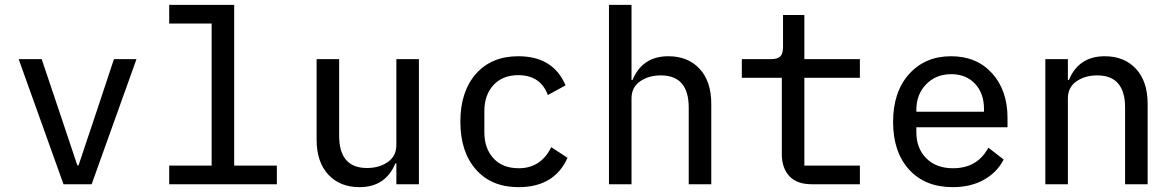

<svg xmlns="http://www.w3.org/2000/svg" viewBox="-20 -760 4840 792"><path d="M358 0H242L57 -516H152L225 -299L299 -78H304L378 -299L450 -516H543Z M678 0V-77H853V-663H678V-740H946V-77H1122V0Z M1615 0V-86H1611Q1570 12 1463 12Q1382 12 1334 -40Q1286 -92 1286 -184V-516H1379V-200Q1379 -67 1494 -67Q1544 -67 1579.5 -91.5Q1615 -116 1615 -162V-516H1708V0Z M2119 12Q2007 12 1943 -61Q1879 -134 1879 -258Q1879 -382 1943 -455Q2007 -528 2118 -528Q2262 -528 2313 -408L2240 -368Q2209 -450 2118 -450Q2053 -450 2015.5 -409Q1978 -368 1978 -302V-214Q1978 -148 2015.5 -107Q2053 -66 2120 -66Q2211 -66 2254 -153L2321 -109Q2267 12 2119 12Z M2492 0V-740H2585V-430H2589Q2630 -528 2737 -528Q2818 -528 2866 -476Q2914 -424 2914 -332V0H2821V-316Q2821 -449 2706 -449Q2656 -449 2620.5 -424.5Q2585 -400 2585 -354V0Z M3527 0H3328Q3267 0 3236 -33.5Q3205 -67 3205 -124V-439H3040V-516H3160Q3187 -516 3198.5 -527Q3210 -538 3210 -566V-698H3298V-516H3527V-439H3298V-77H3527Z M3910 12Q3796 12 3730 -60.5Q3664 -133 3664 -257Q3664 -381 3730 -454.5Q3796 -528 3903 -528Q4009 -528 4072.5 -457.5Q4136 -387 4136 -274V-235H3760V-214Q3760 -148 3801 -107Q3842 -66 3911 -66Q4012 -66 4057 -151L4120 -102Q4094 -50 4039.5 -19Q3985 12 3910 12ZM3904 -454Q3841 -454 3800.5 -412.5Q3760 -371 3760 -307V-299H4039V-310Q4039 -375 4002 -414.5Q3965 -454 3904 -454Z M4385 0H4292V-516H4385V-430H4389Q4430 -528 4537 -528Q4618 -528 4666 -476Q4714 -424 4714 -332V0H4621V-316Q4621 -449 4506 -449Q4456 -449 4420.5 -424.5Q4385 -400 4385 -354Z"/></svg>

Font: IBM Plex Mono Text
Style: Regular
Weight: 450
Designer: Mike Abbink, Paul van der Laan, Pieter van Rosmalen
Foundry: Bold Monday
Version: Version 2.000